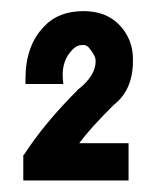

<svg xmlns="http://www.w3.org/2000/svg" viewBox="-20 -718 277 342"><path d="M21.5 -396.5V-441.4L23.4 -443.4Q59.6 -499 118.2 -557.6V-558.6H119.1Q150.4 -583 150.4 -609.4Q150.4 -619.1 137.7 -633.8Q132.8 -638.7 126 -637.7H125Q117.2 -637.7 109.4 -629.9Q89.8 -610.4 91.8 -579.1L92.8 -568.4H25.4V-578.1Q25.4 -636.7 58.6 -670.9Q84 -698.2 128.9 -698.2Q168 -698.2 191.4 -674.8Q217.8 -648.4 216.8 -609.4Q216.8 -557.6 182.6 -531.2Q139.6 -488.3 121.1 -462.9H209V-396.5Z"/></svg>

Font: RobotoJAA
Style: Medium
Weight: 500
Version: Version 2.05; 2016-11-05